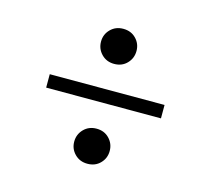

<svg xmlns="http://www.w3.org/2000/svg" viewBox="-77 -589 729 664"><g transform="rotate(15 287.5 -256.5)"><path d="M287.5 -497.5Q315.5 -497.5 333.2 -479.2Q351 -461 351 -435Q351 -409 333.2 -390.5Q315.5 -372 287.5 -372Q260 -372 242 -390.5Q224 -409 224 -435Q224 -461 242 -479.2Q260 -497.5 287.5 -497.5ZM82 -280H493V-232H82ZM287.5 -140Q315.5 -140 333.2 -121.5Q351 -103 351 -77Q351 -51 333.2 -32.8Q315.5 -14.5 287.5 -14.5Q260 -14.5 242 -32.8Q224 -51 224 -77Q224 -103 242 -121.5Q260 -140 287.5 -140Z"/></g></svg>

Font: Newsreader 72pt ExtraBold
Style: Regular
Weight: 800
Designer: Hugues Gentile
Foundry: Production Type
Version: Version 1.003; ttfautohint (v1.8.3)